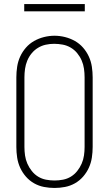

<svg xmlns="http://www.w3.org/2000/svg" viewBox="-20 -923 540 951"><path d="M250 8Q224 8 198 3Q172 -2 149 -15Q126 -28 108.5 -48Q91 -68 80 -92Q69 -116 65 -142.5Q61 -169 61 -195V-540Q61 -566 65 -592.5Q69 -619 80 -643Q91 -667 108.5 -687Q126 -707 149 -720Q172 -733 198 -739.5Q224 -746 250 -746Q276 -746 302 -739.5Q328 -733 351 -720Q374 -707 391.5 -687Q409 -667 420 -643Q431 -619 435 -592.5Q439 -566 439 -540V-195Q439 -169 435 -142.5Q431 -116 420 -92Q409 -68 391.5 -48Q374 -28 351 -15Q328 -2 302 3Q276 8 250 8ZM250 -29Q271 -29 292 -33Q313 -37 331 -48Q349 -59 362.5 -76Q376 -93 384.5 -112.5Q393 -132 396 -153Q399 -174 399 -195V-540Q399 -561 396 -582.5Q393 -604 384.5 -623.5Q376 -643 362.5 -659.5Q349 -676 330.5 -687Q312 -698 290.5 -702Q269 -706 248 -706Q227 -706 206.5 -701.5Q186 -697 168 -686Q150 -675 136.5 -658.5Q123 -642 115 -622.5Q107 -603 104 -582Q101 -561 101 -540V-195Q101 -174 104 -153Q107 -132 115.5 -112.5Q124 -93 137.5 -76Q151 -59 169 -48Q187 -37 208 -33Q229 -29 250 -29ZM100 -867V-903H400V-867Z"/></svg>

Font: Zed Sans Extralight
Style: Regular
Weight: 200
Designer: Belleve Invis
Foundry: Belleve Invis
Version: Version 1.0.0; ttfautohint (v1.8.4)